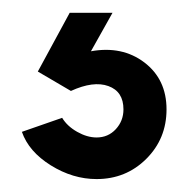

<svg xmlns="http://www.w3.org/2000/svg" viewBox="-20 -20 280 300"><path d="M130.9 259.8Q93.8 259.8 59.3 238.3Q24.9 216.8 14.2 186L77.1 164.1Q85 177.2 100.6 186Q116.2 194.8 130.9 194.8Q148.9 194.8 160.9 181.9Q172.9 168.9 172.9 150.9Q172.9 123 149.4 114.5Q126 106 90.8 122.1L39.1 91.8L88.9 0H155.8L122.1 60.1Q170.9 51.3 205.6 77.6Q240.2 104 240.2 150.9Q240.2 196.8 208.5 228.3Q176.8 259.8 130.9 259.8Z"/></svg>

Font: Oakes Grotesk
Style: Bold
Weight: 700
Designer: Samuel Oakes
Foundry: Samuel Oakes
Version: Version 1.0 | wf-rip DC20170320